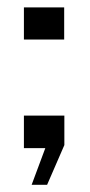

<svg xmlns="http://www.w3.org/2000/svg" viewBox="-20 -412 250 534"><path d="M68 102 106 0H46.5V-90.5H159V-8.5L111 102ZM46.5 -302V-391.5H158.5V-302Z"/></svg>

Font: Big Shoulders Stencil Display
Style: Regular
Weight: 400
Designer: Patric King
Foundry: XO Type Co
Version: Version 1.000